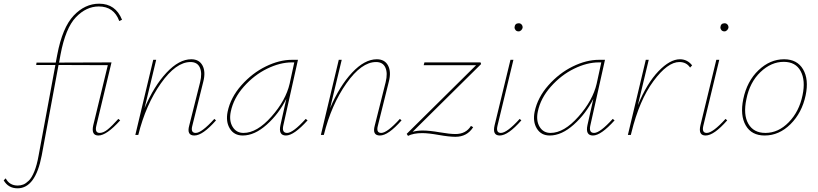

<svg xmlns="http://www.w3.org/2000/svg" viewBox="-141 -731 4433 1040"><path d="M399 -11Q419 -11 442 -29.5Q465 -48 500 -87L510 -79Q436 3 392 3Q352 3 364 -52L443 -378L176 -379L85 111Q51 289 -46 289Q-96 289 -121 246L-110 235Q-90 274 -45 274Q-29 274 -15 268.5Q-1 263 15 247.5Q31 232 45 197.5Q59 163 68 112L159 -379H55L57 -392H161L169 -434Q197 -582 258 -646.5Q319 -711 396 -711Q485 -711 520 -624L505 -617Q476 -696 394 -696Q326 -696 270 -637.5Q214 -579 187 -436L179 -392L463 -393L381 -51Q371 -11 399 -11Z M1020 -87 1029 -79Q957 3 912 3Q869 3 884 -51L943 -286Q955 -335 941.5 -365Q928 -395 891 -395Q812 -395 730.5 -279.5Q649 -164 608 0H592L689 -407H705L642 -145Q693 -265 761 -337.5Q829 -410 895 -410Q938 -410 956 -376Q974 -342 960 -288L901 -51Q890 -11 919 -11Q951 -11 1020 -87Z M1515 -87 1525 -79Q1451 3 1408 3Q1366 3 1378 -53L1410 -196Q1370 -115 1304 -56Q1238 3 1174 3Q1127 3 1104 -34.5Q1081 -72 1092 -126Q1108 -203 1166.5 -269Q1225 -335 1298.5 -371Q1372 -407 1440 -407H1473L1394 -53Q1384 -11 1414 -11Q1446 -11 1515 -87ZM1178 -11Q1251 -11 1329 -99Q1407 -187 1428 -278L1453 -393H1439Q1376 -393 1306 -359Q1236 -325 1180 -262Q1124 -199 1109 -126Q1099 -77 1119 -44Q1139 -11 1178 -11Z M2025 -87 2034 -79Q1962 3 1917 3Q1874 3 1889 -51L1948 -286Q1960 -335 1946.5 -365Q1933 -395 1896 -395Q1817 -395 1735.5 -279.5Q1654 -164 1613 0H1597L1694 -407H1710L1647 -145Q1698 -265 1766 -337.5Q1834 -410 1900 -410Q1943 -410 1961 -376Q1979 -342 1965 -288L1906 -51Q1895 -11 1924 -11Q1956 -11 2025 -87Z M2326 -5Q2383 -5 2410 -49L2422 -42Q2389 10 2326 10Q2292 10 2235.5 0Q2179 -10 2146 -10Q2099 -10 2069 5L2062 -6L2438 -378H2154L2158 -393H2462L2465 -384L2094 -17Q2119 -24 2149 -24Q2185 -24 2240 -14.5Q2295 -5 2326 -5Z M2668 -561Q2658 -561 2652 -567.5Q2646 -574 2646 -583Q2648 -605 2669 -605Q2678 -605 2684 -598.5Q2690 -592 2690 -582Q2689 -574 2682.5 -567.5Q2676 -561 2668 -561ZM2566 3Q2525 3 2538 -52L2624 -407H2640L2554 -51Q2544 -11 2572 -11Q2605 -11 2674 -87L2683 -79Q2611 3 2566 3Z M3178 -87 3188 -79Q3114 3 3071 3Q3029 3 3041 -53L3073 -196Q3033 -115 2967 -56Q2901 3 2837 3Q2790 3 2767 -34.5Q2744 -72 2755 -126Q2771 -203 2829.5 -269Q2888 -335 2961.5 -371Q3035 -407 3103 -407H3136L3057 -53Q3047 -11 3077 -11Q3109 -11 3178 -87ZM2841 -11Q2914 -11 2992 -99Q3070 -187 3091 -278L3116 -393H3102Q3039 -393 2969 -359Q2899 -325 2843 -262Q2787 -199 2772 -126Q2762 -77 2782 -44Q2802 -11 2841 -11Z M3542 -410Q3582 -410 3608 -377L3597 -365Q3577 -395 3539 -395Q3475 -395 3398.5 -291.5Q3322 -188 3279 -12L3276 0H3260L3357 -407H3373L3314 -161Q3363 -280 3425.5 -345Q3488 -410 3542 -410Z M3783 -561Q3773 -561 3767 -567.5Q3761 -574 3761 -583Q3763 -605 3784 -605Q3793 -605 3799 -598.5Q3805 -592 3805 -582Q3804 -574 3797.5 -567.5Q3791 -561 3783 -561ZM3681 3Q3640 3 3653 -52L3739 -407H3755L3669 -51Q3659 -11 3687 -11Q3720 -11 3789 -87L3798 -79Q3726 3 3681 3Z M4001 3Q3930 3 3898.5 -51.5Q3867 -106 3885 -194Q3905 -291 3967.5 -350.5Q4030 -410 4106 -410Q4177 -410 4209 -355.5Q4241 -301 4223 -215Q4203 -120 4141 -58.5Q4079 3 4001 3ZM4005 -11Q4075 -11 4131.5 -69Q4188 -127 4206 -215Q4223 -295 4196 -345.5Q4169 -396 4104 -396Q4036 -396 3978 -340.5Q3920 -285 3902 -194Q3884 -110 3912.5 -60.5Q3941 -11 4005 -11Z"/></svg>

Font: EauTestInfant Thin
Style: Italic
Weight: 250
Italic angle: -12°
Designer: Christian Thalmann (Catharsis Fonts)
Version: Version 0.001;PS 000.001;hotconv 1.0.88;makeotf.lib2.5.64775